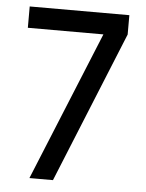

<svg xmlns="http://www.w3.org/2000/svg" viewBox="-50 -699 571 749"><g transform="rotate(5 235.5 -324.5)"><path d="M185.5 9.3H93.3L332 -574.2H36.1V-657.7H426.3V-582Z"/></g></svg>

Font: Potro Sans Bangla SemiBold
Style: Regular
Weight: 600
Designer: Jayed Ahsan Saad
Foundry: Codepotro
Version: Potro Sans Bangla;Version 0.996;CodepotroFonts;